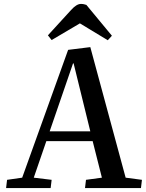

<svg xmlns="http://www.w3.org/2000/svg" viewBox="-20 -958 744 978"><path d="M440 -718 620 -53 703 -42 698 0H413L418 -42L499 -53L452 -239H216L152 -53L243 -42L238 0H11L16 -42L93 -53L327 -704ZM233 -289H440L355 -635H352ZM550 -776 529 -753 387 -839 243 -754 224 -778 342 -907Q370 -938 392 -938Q401 -938 407.5 -936.5Q414 -935 420 -933Z"/></svg>

Font: Literata 36pt Medium
Style: Italic
Weight: 500
Italic angle: -2°
Designer: Latin by Veronika Burian and Jose Scaglione. Greek by Irene Vlachou. Cyrillic by Vera Evstafieva
Foundry: TypeTogether
Version: Version 3.002